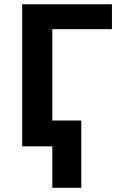

<svg xmlns="http://www.w3.org/2000/svg" viewBox="-20 -683 561 896"><path d="M502.4 -663.1V-546.9H224.1V-120.6H359.4V193.4H224.1V0H83.5V-663.1Z"/></svg>

Font: Bpm'online Open Sans
Style: Bold
Weight: 700
Foundry: Ascender Corporation
Version: Version 1.10